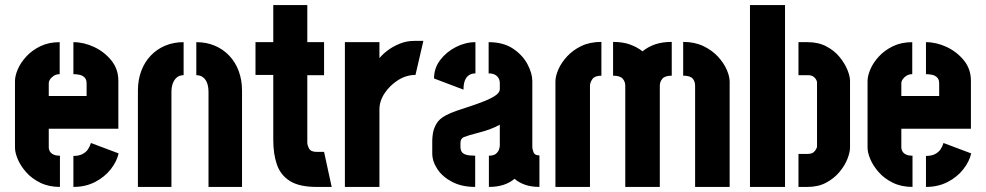

<svg xmlns="http://www.w3.org/2000/svg" viewBox="-20 -736 3882 756"><path d="M216 0Q172 0 138.5 -16.5Q105 -33 83 -58Q61 -83 50 -109Q39 -135 39 -155V-417Q39 -437 50 -463Q61 -489 83.5 -513.5Q106 -538 139 -554Q172 -570 215 -570V-444Q202 -444 192.5 -438Q183 -432 177.5 -424Q172 -416 172 -408V-358H321V-407Q321 -423 313 -431Q305 -439 293 -441.5Q281 -444 269 -444V-570Q310 -570 350.5 -551Q391 -532 418.5 -498Q446 -464 446 -418V-229H172V-155Q172 -148 176 -140.5Q180 -133 189.5 -128Q199 -123 216 -123ZM269 0V-122Q290 -122 304 -129Q318 -136 326 -147.5Q334 -159 338 -173L447 -132Q440 -100 416 -69.5Q392 -39 354.5 -19.5Q317 0 269 0Z M523 -379Q523 -421 536 -456Q549 -491 573 -516.5Q597 -542 630 -556Q663 -570 703 -570V-440Q688 -440 677.5 -432Q667 -424 661 -409Q655 -394 655 -373V0H523ZM801 -373Q801 -394 795.5 -409Q790 -424 779 -432Q768 -440 753 -440V-570Q793 -570 826 -556Q859 -542 883 -516.5Q907 -491 920 -456Q933 -421 933 -379V0H801Z M1226 0Q1159 0 1122 -23Q1085 -46 1070.5 -87.5Q1056 -129 1056 -185V-441H986V-570H1056V-716H1190V-570H1256V-440H1190V-175Q1190 -164 1197 -151Q1204 -138 1227 -138H1256L1286 0Z M1338 0V-570H1474V-507Q1486 -522 1506.5 -537.5Q1527 -553 1554 -564Q1581 -575 1611 -575Q1620 -575 1629 -575Q1638 -575 1647 -575L1616 -441Q1580 -441 1547.5 -420.5Q1515 -400 1494.5 -369Q1474 -338 1474 -305V0Z M1851 0Q1798 0 1760 -20Q1722 -40 1702 -70.5Q1682 -101 1682 -132V-183Q1682 -193 1684.5 -210.5Q1687 -228 1698 -248Q1709 -268 1736 -282Q1752 -291 1778.5 -300Q1805 -309 1834 -318.5Q1863 -328 1889 -338.5Q1915 -349 1931.5 -360.5Q1948 -372 1948 -385V-408Q1948 -419 1943.5 -427.5Q1939 -436 1929.5 -441.5Q1920 -447 1904 -447V-570Q1962 -570 2000 -544.5Q2038 -519 2057 -483Q2076 -447 2076 -417V-156Q2076 -150 2080.5 -137Q2085 -124 2104 -124V0Q2072 0 2047.5 -8.5Q2023 -17 2006 -32Q1987 -16 1962 -8Q1937 0 1905 0V-123Q1923 -123 1932 -130Q1941 -137 1944.5 -146.5Q1948 -156 1948 -163V-245Q1932 -236 1911 -228Q1890 -220 1868 -214.5Q1846 -209 1829.5 -204Q1813 -199 1806 -196Q1793 -190 1793 -173V-159Q1793 -147 1797.5 -139Q1802 -131 1814.5 -127Q1827 -123 1851 -123ZM1805 -383 1689 -427Q1689 -468 1713.5 -500Q1738 -532 1775.5 -551Q1813 -570 1852 -570V-447Q1837 -447 1826.5 -440Q1816 -433 1810.5 -419Q1805 -405 1805 -383Z M2442 0V-398Q2442 -415 2431.5 -426.5Q2421 -438 2394 -438V-571Q2432 -571 2460 -561Q2488 -551 2510 -534Q2532 -552 2560 -561.5Q2588 -571 2625 -571V-438Q2598 -438 2588 -426Q2578 -414 2578 -398V0ZM2167 0V-415Q2167 -436 2178.5 -462.5Q2190 -489 2213 -514Q2236 -539 2269.5 -555Q2303 -571 2348 -571V-438Q2322 -438 2312.5 -424.5Q2303 -411 2303 -398V0ZM2717 0V-398Q2717 -416 2707 -427Q2697 -438 2670 -438V-571Q2715 -571 2749.5 -554.5Q2784 -538 2807 -513Q2830 -488 2841.5 -461.5Q2853 -435 2853 -415V0Z M3124 0V-130H3160Q3176 -130 3183.5 -136.5Q3191 -143 3194 -150Q3197 -157 3197 -157V-413Q3197 -414 3194.5 -420.5Q3192 -427 3184 -433.5Q3176 -440 3161 -440H3124V-570H3160Q3202 -570 3233.5 -553.5Q3265 -537 3285.5 -512Q3306 -487 3316.5 -461.5Q3327 -436 3327 -417V-155Q3327 -137 3317 -111Q3307 -85 3286 -59.5Q3265 -34 3233.5 -17Q3202 0 3160 0ZM2933 0V-716H3071V0Z M3573 0Q3529 0 3495.5 -16.5Q3462 -33 3440 -58Q3418 -83 3407 -109Q3396 -135 3396 -155V-417Q3396 -437 3407 -463Q3418 -489 3440.5 -513.5Q3463 -538 3496 -554Q3529 -570 3572 -570V-444Q3559 -444 3549.5 -438Q3540 -432 3534.5 -424Q3529 -416 3529 -408V-358H3678V-407Q3678 -423 3670 -431Q3662 -439 3650 -441.5Q3638 -444 3626 -444V-570Q3667 -570 3707.5 -551Q3748 -532 3775.5 -498Q3803 -464 3803 -418V-229H3529V-155Q3529 -148 3533 -140.5Q3537 -133 3546.5 -128Q3556 -123 3573 -123ZM3626 0V-122Q3647 -122 3661 -129Q3675 -136 3683 -147.5Q3691 -159 3695 -173L3804 -132Q3797 -100 3773 -69.5Q3749 -39 3711.5 -19.5Q3674 0 3626 0Z"/></svg>

Font: Stick No Bills ExtraLight ExtraBold
Style: Regular
Weight: 800
Version: Version 2.000